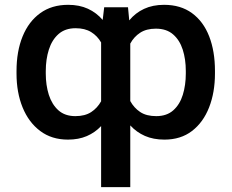

<svg xmlns="http://www.w3.org/2000/svg" viewBox="-20 -558 942 781"><path d="M47.2 -258.9V-268.8Q47.2 -349.1 71.9 -409.8Q96.6 -470.5 143.5 -504.4Q190.3 -538.4 257.1 -538.4Q302.9 -538.4 337.7 -522.4Q372.5 -506.4 397.7 -476.9L403.8 -528.4H500.7L505.7 -475.1Q530.9 -505.7 566.1 -522Q601.2 -538.4 647.4 -538.4Q714.8 -538.4 761 -504.6Q807.2 -470.9 830.8 -410.3Q854.4 -349.8 854.4 -269.5V-258.9Q854.4 -182.2 830.6 -121.3Q806.8 -60.4 761 -25.2Q715.2 9.9 648.8 9.9Q604 9.9 569.6 -5.1Q535.2 -20.2 509.9 -47.9V203.1H391.3V-45.1Q366.5 -18.8 333.1 -4.4Q299.7 9.9 256.4 9.9Q190.3 9.9 143.5 -25.2Q96.6 -60.4 71.9 -121.1Q47.2 -181.8 47.2 -258.9ZM166.2 -268.8V-258.9Q166.2 -211.6 178.6 -172.4Q191.1 -133.2 217.5 -109.4Q244 -85.6 286.6 -85.6Q325.6 -85.6 350.9 -102.1Q376.1 -118.6 391.3 -146V-385.3Q376.1 -411.9 350.7 -427.6Q325.3 -443.2 287.6 -443.2Q245 -443.2 218.2 -419.6Q191.4 -396 178.8 -356.4Q166.2 -316.8 166.2 -268.8ZM735.8 -258.9V-269.5Q735.8 -316.8 723.4 -355.8Q710.9 -394.9 684.1 -418.1Q657.3 -441.4 614 -441.4Q575.6 -441.4 550.2 -424.9Q524.9 -408.4 509.9 -380.7V-147Q524.9 -119.3 550.1 -102.5Q575.3 -85.6 615.4 -85.6Q658.4 -85.6 685 -109.4Q711.6 -133.2 723.7 -172.6Q735.8 -212 735.8 -258.9Z"/></svg>

Font: Interface Medium
Style: Regular
Weight: 500
Designer: Rasmus Andersson
Foundry: rsms
Version: Version 1.8